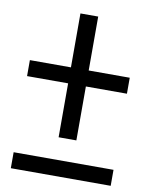

<svg xmlns="http://www.w3.org/2000/svg" viewBox="-83 -791 666 852"><g transform="rotate(10 250.0 -365.0)"><path d="M210 -172V-415H25V-487H210V-730H290V-487H475V-415H290V-172ZM25 0V-72H475V0Z"/></g></svg>

Font: M PLUS Code Latin
Style: Regular
Weight: 400
Designer: Coji Morishita
Foundry: UNDERFOREST DESIGN
Version: Version 1.002; ttfautohint (v1.8.3)